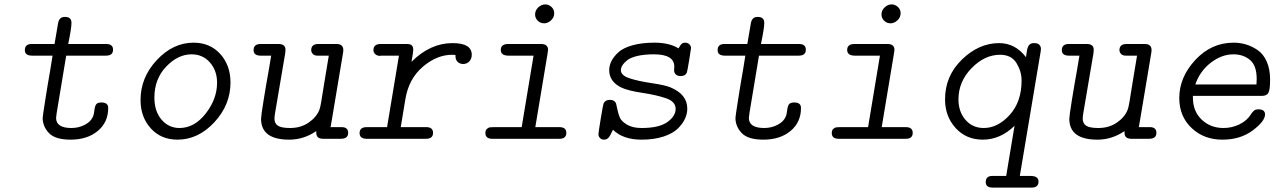

<svg xmlns="http://www.w3.org/2000/svg" viewBox="-20 -631 5815 873"><path d="M93 -403Q93 -431 124 -431H228Q228 -431 244 -525Q249 -554 274 -554H276Q305 -554 305 -527Q305 -502 290 -431H463Q494 -431 494 -405Q494 -378 462 -378H281L238 -119Q238 -119 235 -95Q235 -49 305 -49Q339 -49 367.5 -64.5Q396 -80 405 -107Q407 -113 409.5 -132Q412 -151 418.5 -158Q425 -165 440 -165H442Q472 -165 472 -140Q472 -75 424.5 -35.5Q377 4 301 4Q231 4 202.5 -26Q174 -56 174 -95Q174 -101 185 -171.5Q196 -242 208 -310L219 -378H126Q93 -378 93 -403Z M619 -176Q619 -279 693 -358Q767 -437 860 -437Q935 -437 981.5 -385.5Q1028 -334 1028 -256Q1028 -154 954.5 -75Q881 4 787 4Q712 4 665.5 -47.5Q619 -99 619 -176ZM682 -187Q682 -125 714.5 -87Q747 -49 796 -49Q864 -49 915.5 -115Q967 -181 967 -255Q967 -310 934.5 -347Q902 -384 851 -384Q789 -384 735.5 -328Q682 -272 682 -187Z M1133 -403Q1133 -431 1165 -431H1246Q1278 -431 1278 -405Q1278 -395 1277 -390L1230 -113Q1228 -99 1228 -91Q1228 -70 1243.5 -59.5Q1259 -49 1299 -49Q1347 -49 1382.5 -73Q1418 -97 1432 -131Q1436 -141 1440.5 -167.5Q1445 -194 1455 -257.5Q1465 -321 1475 -378H1424Q1409 -378 1402 -386Q1395 -394 1395 -403Q1395 -431 1428 -431H1510Q1541 -431 1541 -403Q1541 -401 1540.5 -397Q1540 -393 1540 -392L1489 -87L1483 -53H1533Q1563 -53 1563 -27Q1563 0 1530 0H1447Q1418 -1 1418 -27V-35Q1361 4 1295 4Q1167 4 1167 -91Q1167 -103 1178.5 -174.5Q1190 -246 1202 -312L1213 -378H1163Q1133 -379 1133 -403Z M1615 -26Q1615 -53 1648 -53H1740L1794 -378H1713Q1711 -377 1708 -377Q1695 -377 1686.5 -384.5Q1678 -392 1678 -403Q1678 -431 1711 -431H1829Q1846 -431 1852.5 -424.5Q1859 -418 1859 -404Q1859 -394 1851 -350Q1936 -435 2038 -435Q2125 -435 2125 -382Q2125 -364 2114 -352Q2103 -340 2086 -340Q2071 -340 2060.5 -350Q2050 -360 2051 -381Q2049 -381 2044 -381.5Q2039 -382 2036 -382Q1966 -382 1902 -327Q1838 -272 1823 -179Q1816 -135 1811 -106.5Q1806 -78 1804.5 -67Q1803 -56 1802 -53H1918Q1949 -53 1949 -27Q1949 0 1917 0H1645Q1615 -1 1615 -26Z M2187 -26Q2187 -39 2194 -45Q2201 -51 2207 -52Q2213 -53 2225 -53H2352L2406 -378H2292Q2257 -378 2257 -404Q2257 -431 2291 -431H2440Q2472 -431 2472 -404L2469 -383L2414 -53H2523Q2555 -53 2555 -27Q2555 0 2524 0H2218Q2187 0 2187 -26ZM2413 -565Q2413 -584 2427.5 -597.5Q2442 -611 2459 -611Q2475 -611 2487.5 -599.5Q2500 -588 2500 -571Q2500 -552 2485.5 -538.5Q2471 -525 2454 -525Q2437 -525 2425 -537Q2413 -549 2413 -565Z M2701 -21Q2701 -27 2711.5 -91.5Q2722 -156 2725 -162Q2733 -177 2753 -177Q2774 -177 2781 -161Q2782 -159 2786.5 -136.5Q2791 -114 2798 -97Q2805 -80 2830.5 -64.5Q2856 -49 2897 -49Q2977 -49 3014.5 -76Q3052 -103 3052 -136Q3052 -169 3009 -184Q2966 -199 2899.5 -209Q2833 -219 2803 -234Q2750 -261 2750 -312Q2750 -333 2760 -353Q2770 -373 2791.5 -393Q2813 -413 2855.5 -425Q2898 -437 2956 -437Q3024 -437 3065 -411Q3066 -412 3068 -415.5Q3070 -419 3070.5 -420Q3071 -421 3073 -424Q3075 -427 3076.5 -428.5Q3078 -430 3080 -432Q3082 -434 3084.5 -435Q3087 -436 3090 -436.5Q3093 -437 3096 -437Q3106 -437 3114 -430Q3122 -423 3122 -412Q3122 -408 3113.5 -357Q3105 -306 3103 -301Q3096 -285 3074 -285Q3062 -285 3053.5 -292Q3045 -299 3045 -312Q3045 -314 3045.5 -319.5Q3046 -325 3046 -328Q3046 -384 2953 -384Q2909 -384 2877.5 -376.5Q2846 -369 2831 -356.5Q2816 -344 2809.5 -333Q2803 -322 2803 -312Q2803 -288 2842.5 -275Q2882 -262 2943 -253Q3004 -244 3028 -234Q3105 -202 3105 -137Q3105 -114 3094.5 -91Q3084 -68 3061.5 -46Q3039 -24 2996.5 -10Q2954 4 2897 4Q2813 4 2767 -41Q2755 -14 2747 -5Q2739 4 2726 4Q2716 4 2708.5 -3Q2701 -10 2701 -21Z M3243 -403Q3243 -431 3274 -431H3378Q3378 -431 3394 -525Q3399 -554 3424 -554H3426Q3455 -554 3455 -527Q3455 -502 3440 -431H3613Q3644 -431 3644 -405Q3644 -378 3612 -378H3431L3388 -119Q3388 -119 3385 -95Q3385 -49 3455 -49Q3489 -49 3517.5 -64.5Q3546 -80 3555 -107Q3557 -113 3559.5 -132Q3562 -151 3568.5 -158Q3575 -165 3590 -165H3592Q3622 -165 3622 -140Q3622 -75 3574.5 -35.5Q3527 4 3451 4Q3381 4 3352.5 -26Q3324 -56 3324 -95Q3324 -101 3335 -171.5Q3346 -242 3358 -310L3369 -378H3276Q3243 -378 3243 -403Z M3762 -26Q3762 -39 3769 -45Q3776 -51 3782 -52Q3788 -53 3800 -53H3927L3981 -378H3867Q3832 -378 3832 -404Q3832 -431 3866 -431H4015Q4047 -431 4047 -404L4044 -383L3989 -53H4098Q4130 -53 4130 -27Q4130 0 4099 0H3793Q3762 0 3762 -26ZM3988 -565Q3988 -584 4002.5 -597.5Q4017 -611 4034 -611Q4050 -611 4062.5 -599.5Q4075 -588 4075 -571Q4075 -552 4060.5 -538.5Q4046 -525 4029 -525Q4012 -525 4000 -537Q3988 -549 3988 -565Z M4277 -179Q4277 -286 4354 -360.5Q4431 -435 4523 -435Q4596 -435 4645 -371Q4649 -400 4651.5 -410.5Q4654 -421 4661 -428Q4668 -435 4681 -435H4683Q4699 -435 4706 -427Q4713 -419 4713 -409Q4713 -402 4712 -398L4617 169H4666Q4702 169 4702 195Q4702 222 4670 222H4494Q4462 222 4462 197Q4462 169 4492 169H4555L4593 -59Q4528 4 4449 4Q4373 4 4325 -49Q4277 -102 4277 -179ZM4338 -179Q4338 -123 4370 -86Q4402 -49 4453 -49Q4517 -49 4571 -108.5Q4625 -168 4625 -265Q4625 -306 4602 -344Q4579 -382 4527 -382Q4457 -382 4397.5 -321Q4338 -260 4338 -179Z M4808 -403Q4808 -431 4840 -431H4921Q4953 -431 4953 -405Q4953 -395 4952 -390L4905 -113Q4903 -99 4903 -91Q4903 -70 4918.5 -59.5Q4934 -49 4974 -49Q5022 -49 5057.5 -73Q5093 -97 5107 -131Q5111 -141 5115.5 -167.5Q5120 -194 5130 -257.5Q5140 -321 5150 -378H5099Q5084 -378 5077 -386Q5070 -394 5070 -403Q5070 -431 5103 -431H5185Q5216 -431 5216 -403Q5216 -401 5215.5 -397Q5215 -393 5215 -392L5164 -87L5158 -53H5208Q5238 -53 5238 -27Q5238 0 5205 0H5122Q5093 -1 5093 -27V-35Q5036 4 4970 4Q4842 4 4842 -91Q4842 -103 4853.5 -174.5Q4865 -246 4877 -312L4888 -378H4838Q4808 -379 4808 -403Z M5342 -185Q5342 -280 5415 -358.5Q5488 -437 5589 -437Q5618 -437 5645 -429Q5672 -421 5698 -403.5Q5724 -386 5739.5 -351.5Q5755 -317 5755 -269Q5755 -222 5747 -208.5Q5739 -195 5717 -195H5404V-187Q5404 -125 5444 -87Q5484 -49 5543 -49Q5582 -49 5616.5 -66Q5651 -83 5669 -113Q5681 -131 5692 -133Q5696 -134 5701 -134Q5732 -134 5732 -111Q5732 -80 5676 -38Q5620 4 5538 4Q5454 4 5398 -49Q5342 -102 5342 -185ZM5415 -247H5693Q5694 -256 5694 -272Q5694 -333 5663.5 -358.5Q5633 -384 5588 -384Q5535 -384 5485.5 -346Q5436 -308 5415 -247Z"/></svg>

Font: CMU Typewriter Text
Style: LightOblique
Weight: 200
Italic angle: -9.46001°
Version: Version 0.7.0